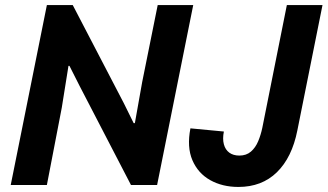

<svg xmlns="http://www.w3.org/2000/svg" viewBox="-20 -740 1310 768"><path d="M22.9 0 167.5 -719.7H271L475.1 -327.6L514.6 -247.6H519.5L548.8 -412.1L610.8 -719.7H752.9L608.4 0H503.9L298.8 -395.5L257.8 -476.6H253.9L227.1 -309.1L167.5 0ZM933.6 7.8Q869.6 7.8 820.8 -19.5Q772 -46.9 749.5 -99.4Q727.1 -151.9 741.7 -226.6L875.5 -213.9Q869.6 -184.6 875.5 -162.8Q881.3 -141.1 897.2 -129.4Q913.1 -117.7 937.5 -117.7Q965.3 -117.7 983.6 -133.5Q1002 -149.4 1012.7 -175Q1023.4 -200.7 1029.3 -229L1127.4 -719.7H1270L1169.4 -218.3Q1147.9 -109.9 1087.6 -51Q1027.3 7.8 933.6 7.8Z"/></svg>

Font: Reddit Sans
Style: Bold Italic
Weight: 700
Italic angle: -11.25°
Designer: Stephen Hutchings
Version: Version 1.013